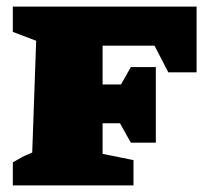

<svg xmlns="http://www.w3.org/2000/svg" viewBox="-20 -564 618 584"><path d="M578 -544V-344H492L450 -425H292V-307H348L378 -360H454V-130H378L345 -189H292V-96L386 -77V0H19V-70Q32 -78 45 -85Q58 -92 78 -100L90 -440L19 -467V-544Z"/></svg>

Font: Piazzolla SC Black
Style: Regular
Weight: 900
Designer: Juan Pablo del Peral
Foundry: Huerta Tipografica
Version: Version 1.330